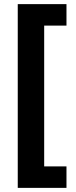

<svg xmlns="http://www.w3.org/2000/svg" viewBox="-20 -746 366 930"><path d="M302 164H66V-726H302V-622H194V60H302Z"/></svg>

Font: Noto Sans Lao
Style: Bold
Weight: 700
Designer: Monotype Design Team
Foundry: Monotype Imaging Inc.
Version: Version 2.003